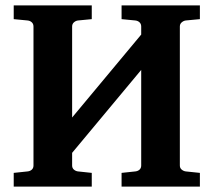

<svg xmlns="http://www.w3.org/2000/svg" viewBox="-20 -691 790 711"><path d="M720.2 0H430.2V-50.8L481 -56.2Q490.2 -57.1 496.6 -62.7Q502.9 -68.4 502.9 -78.1V-432.1L247.1 -125V-78.1Q247.1 -68.4 253.9 -62.7Q260.7 -57.1 269 -56.2L319.8 -50.8V0H30.8V-50.8L82 -56.2Q91.3 -57.1 97.7 -62.7Q104 -68.4 104 -78.1V-592.8Q104 -602.5 97.7 -608.4Q91.3 -614.3 82 -615.2L30.8 -620.1V-670.9H319.8V-620.1L269 -615.2Q260.7 -614.3 253.9 -608.4Q247.1 -602.5 247.1 -592.8V-255.9L502.9 -563V-592.8Q502.9 -602.5 496.6 -608.4Q490.2 -614.3 481 -615.2L430.2 -620.1V-670.9H720.2V-620.1L668 -615.2Q660.2 -614.3 653.1 -608.4Q646 -602.5 646 -592.8V-78.1Q646 -68.4 653.1 -62.7Q660.2 -57.1 668 -56.2L720.2 -50.8Z"/></svg>

Font: Charis
Style: Bold
Weight: 700
Designer: Walt Agee, Miriam Martin, Annie Olsen, Victor Gaultney, Lorna Priest, Alan Ward, Bob Hallissy, Martin Hosken, Sharon Cor
Foundry: SIL Global
Version: Version 7.000